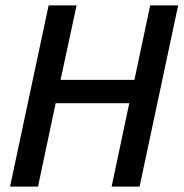

<svg xmlns="http://www.w3.org/2000/svg" viewBox="-20 -687 676 707"><path d="M456 -307H185L120 0H17L159 -667H262L203 -393H475L533 -667H636L494 0H391Z"/></svg>

Font: Epunda Sans Medium
Style: Italic
Weight: 500
Italic angle: -12.0243°
Designer: Simon Atzbach
Foundry: typofactur
Version: Version 2.204; ttfautohint (v1.8.4.7-5d5b)